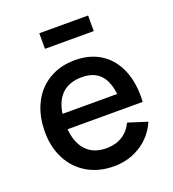

<svg xmlns="http://www.w3.org/2000/svg" viewBox="-137 -849 871 967"><g transform="rotate(-20 298.0 -365.0)"><path d="M183.5 -743.5H445V-660H183.5ZM152 -240.5Q158.5 -165 197.5 -124.2Q236.5 -83.5 304.5 -83.5Q353 -83.5 389 -105.5Q425 -127.5 445 -169.5L547.5 -137Q516.5 -65.5 452.5 -25.2Q388.5 15 309.5 15Q229.5 15 168.5 -20.2Q107.5 -55.5 73.8 -119.2Q40 -183 40 -265.5Q40 -353 73 -418.5Q106 -484 166 -519.5Q226 -555 304.5 -555Q382 -555 438.5 -520.5Q495 -486 525.2 -421.8Q555.5 -357.5 555.5 -270Q555.5 -260.5 554.5 -240.5ZM154.5 -322H447.5Q439 -393.5 404.8 -428Q370.5 -462.5 308.5 -462.5Q242 -462.5 203.2 -426.8Q164.5 -391 154.5 -322Z"/></g></svg>

Font: Hauora SemiBold
Style: Regular
Weight: 600
Designer: Wayne Shih
Foundry: WCYS
Version: Version 1.001